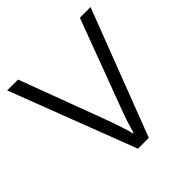

<svg xmlns="http://www.w3.org/2000/svg" viewBox="-148 -648 764 764"><g transform="rotate(-45 234.5 -266.0)"><path d="M204 0 0 -532H61L193 -179Q201 -158 208.5 -136Q216 -114 222.5 -94Q229 -74 233 -57H236Q241 -74 247 -94Q253 -114 261 -136Q269 -158 277 -179L409 -532H469L265 0Z"/></g></svg>

Font: Noto Sans Cham Light
Style: Regular
Weight: 300
Version: Version 2.002